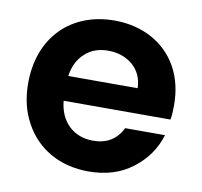

<svg xmlns="http://www.w3.org/2000/svg" viewBox="-68 -635 753 717"><g transform="rotate(10 308.5 -277.0)"><path d="M69 -127C116 -40 204 9 311 9C377 9 433 -8 478 -43C523 -77 554 -121 570 -174H419C397 -129 360 -107 308 -107C236 -107 182 -155 175 -235H580C583 -251 584 -269 584 -289C584 -343 573 -391 550 -433C504 -516 416 -563 311 -563C146 -563 33 -451 33 -277C33 -220 45 -170 69 -127ZM220 -417C243 -438 272 -448 307 -448C344 -448 375 -437 400 -416C425 -394 438 -365 439 -329H176C181 -366 196 -396 220 -417Z"/></g></svg>

Font: Poppins SemiBold
Style: Regular
Weight: 600
Designer: Ninad Kale (Devanagari), Jonny Pinhorn (Latin)
Foundry: Indian Type Foundry
Version: 4.004